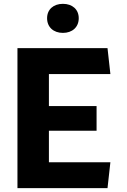

<svg xmlns="http://www.w3.org/2000/svg" viewBox="-20 -981 660 1001"><path d="M71 0H540.5L555.5 -135H235V-299.5H483.5V-428H235V-595H555.5L540.5 -730H71ZM225.5 -886C225.5 -839.5 259 -809.5 308 -809.5C357 -809.5 390.5 -839.5 390.5 -886C390.5 -932 357 -961 308 -961C259 -961 225.5 -932 225.5 -886Z"/></svg>

Font: Monaspace Argon ExtraBold
Style: Bold
Weight: 800
Designer: Riley Cran & the Lettermatic Team
Foundry: Lettermatic
Version: Version 1.000 (Monaspace Argon)